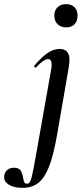

<svg xmlns="http://www.w3.org/2000/svg" viewBox="-130 -631 399 926"><path d="M-110 224Q-110 202 -96.5 190Q-83 178 -64 178Q-40 178 -31.5 190Q-23 202 -19 225Q-16 241 -12.5 248Q-9 255 1 255Q11 255 17 241Q23 227 31.5 183.5Q40 140 51 76L56 47L117 -297Q119 -306 119 -319Q119 -346 102 -346Q81 -346 44 -306Q43 -305 41 -305Q38 -305 36 -308.5Q34 -312 36 -315Q72 -357 100.5 -376Q129 -395 158 -395Q205 -395 205 -342Q205 -327 202 -309L145 21Q128 117 107 171.5Q86 226 55.5 250.5Q25 275 -21 275Q-62 275 -86 260.5Q-110 246 -110 224ZM132 -557Q132 -581 147.5 -596Q163 -611 189 -611Q215 -611 229.5 -596Q244 -581 244 -557Q244 -529 229.5 -514Q215 -499 189 -499Q163 -499 147.5 -514.5Q132 -530 132 -557Z"/></svg>

Font: Cormorant Infant
Style: Bold Italic
Weight: 700
Italic angle: -10°
Designer: Christian Thalmann (Catharsis Fonts)
Foundry: Catharsis Fonts
Version: Version 4.000